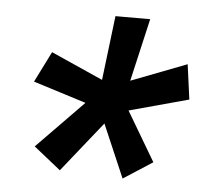

<svg xmlns="http://www.w3.org/2000/svg" viewBox="-40 -752 548 516"><g transform="rotate(5 234.5 -494.5)"><path d="M191.4 -471.7 48.8 -516.6 90.3 -599.6 230.5 -537.1 251.5 -710.9H345.2L306.2 -541.5L456.1 -599.1L468.8 -504.9L308.6 -461.4L387.2 -328.6L308.6 -277.8L247.1 -420.9L138.7 -285.2L65.9 -343.3Z"/></g></svg>

Font: RobotoInd
Style: Bold Italic
Weight: 700
Italic angle: -12°
Designer: Google
Version: Version 2.001150; 2014